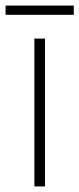

<svg xmlns="http://www.w3.org/2000/svg" viewBox="-41 -733 284 687"><path d="M120 -66H82V-595H120ZM223 -713V-680H-21V-713Z"/></svg>

Font: Noto Sans Malayalam UI SemiCondensed ExtraLight
Style: Regular
Weight: 200
Width: 4
Designer: Jelle Bosma - Monotype Design Team
Foundry: Monotype Imaging Inc.
Version: Version 2.104; ttfautohint (v1.8.4.7-5d5b)